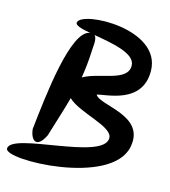

<svg xmlns="http://www.w3.org/2000/svg" viewBox="-106 -774 777 875"><g transform="rotate(15 282.5 -336.0)"><path d="M331 -356C370 -369 544 -367 542 -524C540 -722 173 -708 159 -652C153 -637 185 -628 230 -620C141 -611 108 -291 90 -130C95 -77 129 -47 164 -120C186 -194 206 -253 221 -310C277 -255 439 -235 438 -179C437 -72 0 -91 0 -13C0 42 503 31 542 -166C573 -323 356 -310 331 -356ZM251 -616C337 -601 450 -583 451 -525C453 -448 316 -456 245 -414C251 -452 256 -492 258 -539C257 -553 268 -602 251 -616Z"/></g></svg>

Font: Carybe
Style: Regular
Weight: 400
Designer: Genilson Lima Santos
Foundry: Genilson Lima Santos
Version: Version 1.010;PS 001.010;hotconv 1.0.70;makeotf.lib2.5.58329